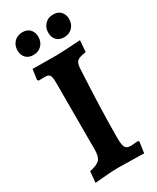

<svg xmlns="http://www.w3.org/2000/svg" viewBox="-212 -891 789 962"><g transform="rotate(-30 182.5 -409.5)"><path d="M44 -55Q88 -64 103 -80.5Q118 -97 118 -139V-526Q118 -557 111 -567.5Q104 -578 82 -578L47 -577L42 -585L50 -643L188 -642Q221 -642 328 -649L323 -583Q285 -578 272.5 -567.5Q260 -557 258 -529Q245 -293 245 -132Q245 -91 253 -77Q261 -63 284 -63Q295 -63 328 -66L332 -60L323 3L287 2L176 0Q130 0 38 9ZM31 -761Q31 -790 49.5 -809Q68 -828 98 -828Q125 -828 140.5 -811.5Q156 -795 156 -768Q156 -739 137.5 -720Q119 -701 90 -701Q62 -701 46.5 -717.5Q31 -734 31 -761ZM209 -761Q209 -790 227.5 -809Q246 -828 275 -828Q303 -828 318.5 -811.5Q334 -795 334 -768Q334 -739 315.5 -720Q297 -701 268 -701Q240 -701 224.5 -717.5Q209 -734 209 -761Z"/></g></svg>

Font: Alegreya
Style: Bold
Weight: 700
Designer: Juan Pablo del Peral
Foundry: Huerta Tipografica
Version: Version 2.008; ttfautohint (v1.8)